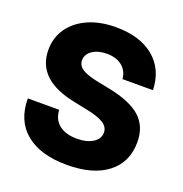

<svg xmlns="http://www.w3.org/2000/svg" viewBox="-134 -857 939 986"><g transform="rotate(20 335.5 -363.5)"><path d="M337.4 11.7Q191.4 11.7 112.1 -54Q32.7 -119.6 32.7 -240.7H204.1Q206.1 -189.5 241.9 -160.9Q277.8 -132.3 339.4 -132.3Q393.6 -132.3 426.8 -153.6Q460 -174.8 460 -209Q460 -239.3 430.4 -258.3Q400.9 -277.3 335.9 -290.5L261.7 -305.7Q46.4 -349.1 46.4 -511.7Q46.4 -579.6 82.8 -630.9Q119.1 -682.1 183.8 -710.7Q248.5 -739.3 334.5 -739.3Q466.3 -739.3 542.5 -675.8Q618.7 -612.3 622.1 -500H455.6Q451.7 -544.4 419.9 -569.8Q388.2 -595.2 336.9 -595.2Q288.6 -595.2 257.8 -574.2Q227.1 -553.2 227.1 -520.5Q227.1 -491.2 254.4 -473.6Q281.7 -456.1 343.3 -443.8L406.2 -431.2Q527.8 -407.2 583 -357.2Q638.2 -307.1 638.2 -222.2Q638.2 -111.8 558.8 -50Q479.5 11.7 337.4 11.7Z"/></g></svg>

Font: Inter Display Extra Bold
Style: Regular
Weight: 800
Designer: Rasmus Andersson
Foundry: rsms
Version: Version 4.000;git-4fc901f